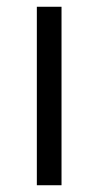

<svg xmlns="http://www.w3.org/2000/svg" viewBox="-20 -518 291 568"><path d="M89 -498H162V30H89Z"/></svg>

Font: LINE Seed JP_TTF Regular
Style: Regular
Weight: 400
Designer: LINE & Fontrix & Fontworks
Version: Version 1.002